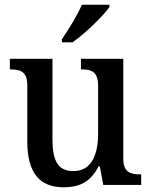

<svg xmlns="http://www.w3.org/2000/svg" viewBox="-20 -786 643 816"><path d="M243 -619V-606H288C342 -643 421 -721 445 -756V-766H328C309 -721 271 -660 243 -619ZM251 10C313 10 363 -9 399 -79H404L419 0H580V-45H576C537 -45 504 -52 504 -111V-536H324V-491H327C367 -491 397 -483 397 -421V-219C397 -123 366 -59 292 -59C223 -59 203 -107 203 -197V-536H22V-491H25C68 -491 96 -481 96 -423V-186C96 -50 149 10 251 10Z"/></svg>

Font: Noto Serif Bengali SemiCondensed
Style: Regular
Weight: 400
Width: 4
Designer: Juan Bruce, Universal Thirst, Indian Type Foundry and the Monotype Design Team.
Foundry: Monotype Imaging Inc.
Version: Version 2.003